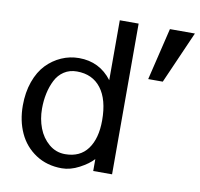

<svg xmlns="http://www.w3.org/2000/svg" viewBox="-81 -807 943 906"><g transform="rotate(10 390.5 -354.5)"><path d="M131.8 -248Q131.8 -198.7 148.2 -155.5Q164.6 -112.3 198.2 -83.7Q231.9 -55.2 275.9 -55.2Q347.2 -55.2 384 -105.2Q420.9 -155.3 420.9 -242.2Q420.9 -341.8 379.9 -395.5Q338.9 -449.2 264.2 -449.2Q229 -449.2 202.6 -431.9Q176.3 -414.6 161.4 -385Q146.5 -355.5 139.2 -321Q131.8 -286.6 131.8 -248ZM511.2 0H420.9V-57.1Q397.9 -31.7 355.5 -9.3Q313 13.2 272 13.2Q200.7 13.2 147.2 -22Q93.8 -57.1 66.9 -115.7Q40 -174.3 40 -247.1Q40 -310.1 58.3 -361.6Q76.7 -413.1 107.9 -445.6Q139.2 -478 179.2 -495.6Q219.2 -513.2 263.2 -513.2Q361.8 -513.2 420.9 -435.1V-722.2H511.2ZM780.8 -722.2 670.9 -472.2H601.1L661.1 -722.2Z"/></g></svg>

Font: Perun
Style: Regular
Weight: 400
Version: Version 1.0000